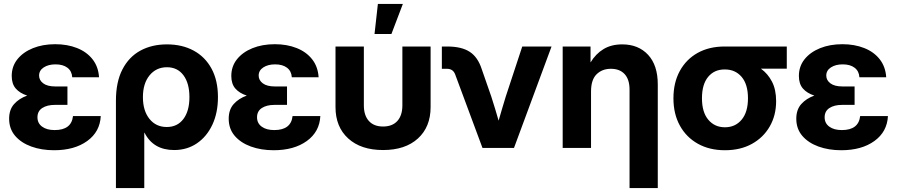

<svg xmlns="http://www.w3.org/2000/svg" viewBox="-20 -752 4560 976"><path d="M254.9 11.7Q190.9 11.7 139.2 -7.1Q87.4 -25.9 56.9 -61.5Q26.4 -97.2 26.4 -148.4Q26.4 -194.8 51.8 -223.1Q77.1 -251.5 118.2 -266.1Q80.6 -278.3 60.1 -302Q39.6 -325.7 39.6 -365.7Q39.6 -414.6 68.4 -450.7Q97.2 -486.8 147.2 -507.1Q197.3 -527.3 260.7 -527.3Q322.3 -527.3 371.6 -507.8Q420.9 -488.3 450.4 -450.7Q480 -413.1 483.4 -359.4H347.2Q345.2 -390.6 322.8 -407.7Q300.3 -424.8 262.2 -424.8Q226.1 -424.8 202.4 -409.4Q178.7 -394 178.7 -367.7Q178.7 -344.2 199.7 -328.4Q220.7 -312.5 261.7 -312.5H322.8V-218.8H258.8Q219.2 -218.8 194.8 -202.9Q170.4 -187 170.4 -155.8Q170.4 -125.5 194.1 -108.2Q217.8 -90.8 257.8 -90.8Q343.3 -90.8 351.1 -162.1H492.2Q488.3 -82 423.3 -35.2Q358.4 11.7 254.9 11.7Z M569.3 204.1V-240.2Q569.3 -335 602.1 -398.7Q634.8 -462.4 693.1 -494.4Q751.5 -526.4 828.6 -526.4Q905.8 -526.4 964.1 -494.9Q1022.5 -463.4 1055.2 -403.3Q1087.9 -343.3 1087.9 -258.3Q1087.9 -178.7 1059.6 -118.2Q1031.2 -57.6 981 -23.4Q930.7 10.7 865.2 10.7Q759.3 10.7 714.8 -77.1H713.4V204.1ZM827.6 -106.4Q881.8 -106.4 912.4 -147.2Q942.9 -188 942.9 -258.3Q942.9 -328.6 912.6 -369.4Q882.3 -410.2 828.6 -410.2Q773.9 -410.2 740.2 -368.9Q706.5 -327.6 706.5 -258.3Q706.5 -189 739.7 -147.7Q772.9 -106.4 827.6 -106.4Z M1371.1 11.7Q1307.1 11.7 1255.4 -7.1Q1203.6 -25.9 1173.1 -61.5Q1142.6 -97.2 1142.6 -148.4Q1142.6 -194.8 1168 -223.1Q1193.4 -251.5 1234.4 -266.1Q1196.8 -278.3 1176.3 -302Q1155.8 -325.7 1155.8 -365.7Q1155.8 -414.6 1184.6 -450.7Q1213.4 -486.8 1263.4 -507.1Q1313.5 -527.3 1377 -527.3Q1438.5 -527.3 1487.8 -507.8Q1537.1 -488.3 1566.7 -450.7Q1596.2 -413.1 1599.6 -359.4H1463.4Q1461.4 -390.6 1439 -407.7Q1416.5 -424.8 1378.4 -424.8Q1342.3 -424.8 1318.6 -409.4Q1294.9 -394 1294.9 -367.7Q1294.9 -344.2 1315.9 -328.4Q1336.9 -312.5 1377.9 -312.5H1439V-218.8H1375Q1335.4 -218.8 1311 -202.9Q1286.6 -187 1286.6 -155.8Q1286.6 -125.5 1310.3 -108.2Q1334 -90.8 1374 -90.8Q1459.5 -90.8 1467.3 -162.1H1608.4Q1604.5 -82 1539.6 -35.2Q1474.6 11.7 1371.1 11.7Z M1927.2 10.7Q1814.9 10.7 1750.2 -48.1Q1685.5 -106.9 1685.5 -207.5V-515.6H1829.6V-216.3Q1829.6 -165.5 1855 -137.2Q1880.4 -108.9 1927.2 -108.9Q1974.6 -108.9 2000 -137.2Q2025.4 -165.5 2025.4 -216.3V-515.6H2168.9V-207.5Q2168.9 -106.9 2104.5 -48.1Q2040 10.7 1927.2 10.7ZM1883.8 -579.1 1900.9 -731.9H2027.8L1969.7 -579.1Z M2432.6 0 2293.5 -374.5Q2282.7 -402.3 2252 -402.3H2226.1V-515.6H2252.9Q2326.7 -515.6 2367.9 -488.5Q2409.2 -461.4 2428.7 -400.9L2477.5 -260.7Q2487.3 -230.5 2496.6 -199.7Q2505.9 -168.9 2514.6 -138.7Q2523.4 -169.4 2532.5 -200Q2541.5 -230.5 2550.8 -260.7L2634.8 -515.6H2783.7L2592.8 0Z M2984.4 -286.6V0H2840.3V-515.6H2981.9V-434.6Q3008.3 -478.5 3047.9 -502.4Q3087.4 -526.4 3143.1 -526.4Q3225.1 -526.4 3274.4 -473.4Q3323.7 -420.4 3323.7 -322.8V204.1H3180.2V-296.4Q3180.2 -348.1 3155.3 -375.2Q3130.4 -402.3 3085.4 -402.3Q3041 -402.3 3012.7 -374.5Q2984.4 -346.7 2984.4 -286.6Z M3665 11.7Q3586.9 11.7 3528.1 -21Q3469.2 -53.7 3436.3 -113Q3403.3 -172.4 3403.3 -252.4Q3403.3 -332 3435.8 -391.4Q3468.3 -450.7 3526.6 -483.2Q3585 -515.6 3663.1 -515.6H3979.5V-402.8H3848.1Q3883.3 -377.4 3904.3 -336.9Q3925.3 -296.4 3925.3 -237.8Q3925.3 -165.5 3892.8 -109.1Q3860.4 -52.7 3802 -20.5Q3743.7 11.7 3665 11.7ZM3665 -398.9H3663.1Q3610.8 -398.9 3579.6 -361.1Q3548.3 -323.2 3548.3 -252.4Q3548.3 -181.6 3580.6 -143.3Q3612.8 -105 3665 -105Q3717.8 -105 3750 -143.6Q3782.2 -182.1 3782.2 -252.4Q3782.2 -323.2 3750 -361.1Q3717.8 -398.9 3665 -398.9Z M4256.3 11.7Q4192.4 11.7 4140.6 -7.1Q4088.9 -25.9 4058.3 -61.5Q4027.8 -97.2 4027.8 -148.4Q4027.8 -194.8 4053.2 -223.1Q4078.6 -251.5 4119.6 -266.1Q4082 -278.3 4061.5 -302Q4041 -325.7 4041 -365.7Q4041 -414.6 4069.8 -450.7Q4098.6 -486.8 4148.7 -507.1Q4198.7 -527.3 4262.2 -527.3Q4323.7 -527.3 4373 -507.8Q4422.4 -488.3 4451.9 -450.7Q4481.4 -413.1 4484.9 -359.4H4348.6Q4346.7 -390.6 4324.2 -407.7Q4301.8 -424.8 4263.7 -424.8Q4227.5 -424.8 4203.9 -409.4Q4180.2 -394 4180.2 -367.7Q4180.2 -344.2 4201.2 -328.4Q4222.2 -312.5 4263.2 -312.5H4324.2V-218.8H4260.3Q4220.7 -218.8 4196.3 -202.9Q4171.9 -187 4171.9 -155.8Q4171.9 -125.5 4195.6 -108.2Q4219.2 -90.8 4259.3 -90.8Q4344.7 -90.8 4352.5 -162.1H4493.7Q4489.7 -82 4424.8 -35.2Q4359.9 11.7 4256.3 11.7Z"/></svg>

Font: Inter Display
Style: Bold
Weight: 700
Designer: Rasmus Andersson
Foundry: rsms
Version: Version 4.001;git-9221beed3